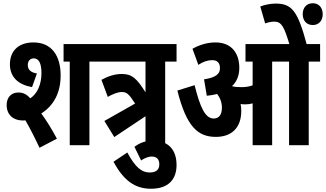

<svg xmlns="http://www.w3.org/2000/svg" viewBox="-20 -893 2005 1181"><path d="M117 -152C123 -152 130 -152 136 -153C163 -107 192 -50 223 16L330 -40C299 -98 267 -150 234 -195C311 -244 353 -323 353 -429C353 -550 298 -632 186 -632C91 -632 41 -577 41 -498C41 -420 90 -373 177 -357L207 -441C171 -447 151 -463 151 -493C151 -518 165 -534 188 -534C220 -534 235 -501 235 -444C235 -374 210 -317 166 -288C144 -313 123 -324 93 -324C50 -324 21 -295 21 -247C21 -186 62 -153 117 -152ZM530 -514H600V-622H371V-514H409V0H530Z M683 -50 875 -178V0H996V-514H1066V-622H588V-514H875V-325C822 -410 792 -438 730 -438C687 -438 646 -425 604 -402L643 -297C673 -314 704 -327 730 -327C758 -327 773 -316 811 -256L622 -149Z M909 268C1015 268 1066 211 1066 122C1066 34 1021 -28 920 -28C876 -28 839 -14 807 10L848 94C866 82 889 70 914 70C942 70 960 85 960 118C960 150 941 168 901 168C850 168 812 135 763 45L678 102C739 214 807 268 909 268Z M1464 -210C1464 -226 1463 -241 1460 -253C1469 -252 1478 -251 1488 -251C1503 -251 1519 -253 1534 -257V0H1654V-514H1758V0H1879V-514H1949V-622H1490V-514H1534V-368C1512 -360 1489 -357 1465 -357C1444 -357 1424 -358 1407 -363C1437 -391 1452 -430 1452 -476C1452 -559 1410 -632 1305 -632C1253 -632 1205 -616 1164 -593L1200 -494C1228 -513 1257 -523 1285 -523C1318 -523 1333 -505 1333 -473C1333 -440 1310 -416 1235 -405L1252 -304C1275 -306 1296 -310 1316 -315C1335 -290 1345 -261 1345 -231C1345 -188 1328 -164 1294 -164C1243 -164 1211 -232 1177 -369L1071 -336C1128 -109 1200 -51 1308 -51C1407 -51 1464 -110 1464 -210Z M1842 -806C1842 -767 1865 -739 1904 -739C1942 -739 1965 -767 1965 -806C1965 -845 1942 -873 1904 -873C1865 -873 1842 -845 1842 -806ZM1762 -615H1868C1812 -824 1777 -871 1676 -871C1645 -871 1609 -864 1581 -853L1611 -749C1630 -756 1650 -760 1667 -760C1713 -760 1728 -727 1762 -615Z"/></svg>

Font: Noto Sans Devanagari ExtraCondensed
Style: Bold
Weight: 700
Width: 2
Designer: Jelle Bosma - Monotype Design Team
Foundry: Monotype Imaging Inc.
Version: Version 2.004